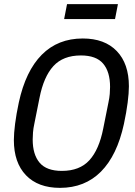

<svg xmlns="http://www.w3.org/2000/svg" viewBox="-20 -896 654 928"><path d="M270 12Q164 12 105.5 -49Q47 -110 47 -219Q47 -251 53 -298Q59 -345 71 -401Q104 -553 182 -631.5Q260 -710 380 -710Q486 -710 544.5 -649Q603 -588 603 -479Q603 -447 597 -400Q591 -353 579 -297Q546 -145 468 -66.5Q390 12 270 12ZM279 -70Q365 -70 412 -121.5Q459 -173 479 -275L504 -400Q509 -423 510.5 -442Q512 -461 512 -476Q512 -549 478.5 -588.5Q445 -628 371 -628Q285 -628 238 -576.5Q191 -525 171 -423L146 -298Q141 -275 139.5 -256Q138 -237 138 -222Q138 -149 171.5 -109.5Q205 -70 279 -70ZM304 -876H550L536 -804H290Z"/></svg>

Font: IBM Plex Sans Condensed Text
Style: Italic
Weight: 450
Width: 3
Italic angle: -11°
Designer: Mike Abbink, Paul van der Laan, Pieter van Rosmalen
Foundry: Bold Monday
Version: Version 1.1